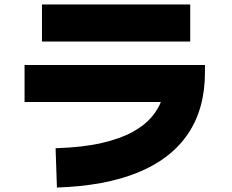

<svg xmlns="http://www.w3.org/2000/svg" viewBox="-20 -780 1040 860"><path d="M830 -489V-323H90V-489ZM832 -760V-594H168V-760ZM235 60 229 -116Q351 -120 435.5 -139.5Q520 -159 574 -189Q628 -219 658.5 -255Q689 -291 702.5 -328Q716 -365 719 -398.5Q722 -432 722 -456V-489H898V-456Q898 -293 822 -180.5Q746 -68 598 -7.5Q450 53 235 60Z"/></svg>

Font: Murecho Thin Black
Style: Regular
Weight: 900
Version: Version 1.010